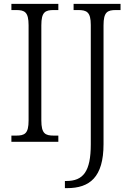

<svg xmlns="http://www.w3.org/2000/svg" viewBox="-20 -734 678 994"><path d="M39 0H282V-32H259C214 -32 194 -42 194 -111V-603C194 -672 214 -682 259 -682H282V-714H39V-682H63C108 -682 128 -672 128 -603V-110C128 -42 108 -32 63 -32H39ZM316 240H327C444 240 516 184 516 12V-603C516 -672 536 -682 581 -682H604V-714H361V-682H384C429 -682 450 -672 450 -605V13C450 154 411 203 323 203H316Z"/></svg>

Font: Noto Serif Myanmar SemiCondensed Light
Style: Regular
Weight: 300
Width: 4
Designer: Ben Mitchell and the Monotype Design Team
Foundry: Monotype Imaging Inc.
Version: Version 2.106